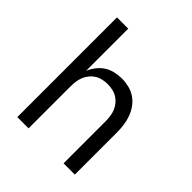

<svg xmlns="http://www.w3.org/2000/svg" viewBox="-200 -868 1001 1001"><g transform="rotate(45 300.0 -367.5)"><path d="M88 0V-735H171V-424Q181 -448 197 -468.5Q213 -489 234 -502.5Q255 -516 280.5 -522Q306 -528 332 -528Q358 -528 384.5 -521.5Q411 -515 433 -500Q455 -485 471 -462.5Q487 -440 496 -415Q505 -390 508.5 -363.5Q512 -337 512 -310V0H429V-310Q429 -328 426.5 -346.5Q424 -365 417 -382Q410 -399 398 -413.5Q386 -428 370.5 -437.5Q355 -447 336.5 -451Q318 -455 300 -455Q282 -455 263.5 -451Q245 -447 229.5 -437.5Q214 -428 202 -413.5Q190 -399 183 -382Q176 -365 173.5 -346.5Q171 -328 171 -310V0Z"/></g></svg>

Font: Iosevka Fixed Extended
Style: Regular
Weight: 400
Width: 7
Monospace: yes
Designer: Belleve Invis
Foundry: Belleve Invis
Version: Version 24.1.1; ttfautohint (v1.8.4)